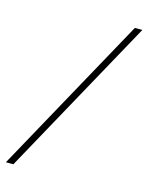

<svg xmlns="http://www.w3.org/2000/svg" viewBox="-139 -909 879 1137"><g transform="rotate(15 300.0 -340.0)"><path d="M11 143 543 -823H589L57 143Z"/></g></svg>

Font: Iosevka Aile XLt Obl
Style: Regular
Weight: 200
Italic angle: -9°
Designer: Belleve Invis
Foundry: Belleve Invis
Version: Version 31.1.0; ttfautohint (v1.8.4)